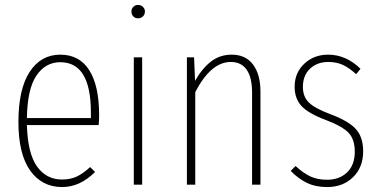

<svg xmlns="http://www.w3.org/2000/svg" viewBox="-20 -754 1549 784"><path d="M384.8 -283.2Q384.8 -260.7 382.8 -243.2H89.8Q93.3 -127 131.3 -74Q169.4 -21 232.9 -21Q268.1 -21 293.7 -33.2Q319.3 -45.4 348.1 -71.8L368.2 -51.8Q306.6 9.8 233.9 9.8Q150.9 9.8 103 -57.9Q55.2 -125.5 55.2 -255.9Q55.2 -390.1 101.1 -460.4Q147 -530.8 226.1 -530.8Q304.2 -530.8 344.5 -467.3Q384.8 -403.8 384.8 -283.2ZM351.1 -272V-294.9Q351.1 -500 226.1 -500Q166 -500 128.9 -445.6Q91.8 -391.1 89.8 -272Z M543.5 -733.9Q555.7 -733.9 563.7 -725.8Q571.8 -717.8 571.8 -707Q571.8 -695.3 564 -687.3Q556.2 -679.2 543.5 -679.2Q531.7 -679.2 524.2 -687.3Q516.6 -695.3 516.6 -707Q516.6 -717.8 524.2 -725.8Q531.7 -733.9 543.5 -733.9ZM560.5 -520V0H526.4V-520Z M926.3 -530.8Q982.9 -530.8 1013.2 -490.5Q1043.5 -450.2 1043.5 -379.9V0H1009.3V-376Q1009.3 -437.5 987.3 -469.2Q965.3 -501 922.4 -501Q841.3 -501 777.3 -377.9V0H743.2V-520H772.5L776.4 -423.8Q805.7 -475.1 841.8 -502.9Q877.9 -530.8 926.3 -530.8Z M1319.8 -530.8Q1393.1 -530.8 1452.1 -473.1L1434.1 -451.2Q1405.3 -477.5 1379.4 -489.3Q1353.5 -501 1320.8 -501Q1274.9 -501 1245.8 -473.4Q1216.8 -445.8 1216.8 -398.9Q1216.8 -359.4 1241.2 -335.4Q1265.6 -311.5 1328.1 -288.1Q1401.9 -260.7 1432.4 -227.8Q1462.9 -194.8 1462.9 -136.2Q1462.9 -70.8 1421.6 -30.5Q1380.4 9.8 1315.9 9.8Q1268.6 9.8 1233.2 -7.3Q1197.8 -24.4 1167 -56.2L1187 -76.2Q1217.3 -47.9 1246.6 -33.9Q1275.9 -20 1315.9 -20Q1365.7 -20 1397.2 -50Q1428.7 -80.1 1428.7 -134.8Q1428.7 -184.1 1404.1 -210.9Q1379.4 -237.8 1310.1 -264.2Q1240.7 -290 1211.9 -320.3Q1183.1 -350.6 1183.1 -399.9Q1183.1 -456.5 1222.4 -493.7Q1261.7 -530.8 1319.8 -530.8Z"/></svg>

Font: Fira Sans Compressed UltraLight
Style: Regular
Weight: 200
Width: 1
Designer: Carrois Corporate & Edenspiekermann AG
Foundry: Carrois Corporate GbR & Edenspiekermann AG
Version: Version 4.203;PS 004.203;hotconv 1.0.88;makeotf.lib2.5.64775